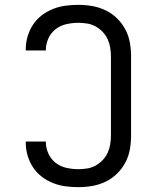

<svg xmlns="http://www.w3.org/2000/svg" viewBox="-20 -763 640 791"><path d="M303 8Q276 8 249.5 4.5Q223 1 198 -9Q173 -19 151.5 -35.5Q130 -52 115.5 -74.5Q101 -97 93.5 -123Q86 -149 86 -176V-180H169V-177Q169 -153 179.5 -130Q190 -107 209.5 -92Q229 -77 253.5 -71.5Q278 -66 303 -66Q321 -66 339.5 -69Q358 -72 374 -81Q390 -90 403 -103.5Q416 -117 423.5 -133.5Q431 -150 434 -168Q437 -186 437 -205V-530Q437 -549 434 -567Q431 -585 423.5 -601.5Q416 -618 403 -631.5Q390 -645 374 -654Q358 -663 339.5 -666Q321 -669 303 -669Q278 -669 253.5 -663.5Q229 -658 209.5 -643Q190 -628 179.5 -605Q169 -582 169 -558V-555H86V-559Q86 -586 93.5 -612Q101 -638 115.5 -660.5Q130 -683 151.5 -699.5Q173 -716 198 -726Q223 -736 249.5 -739.5Q276 -743 303 -743Q332 -743 360.5 -738Q389 -733 415 -720.5Q441 -708 462 -687.5Q483 -667 496.5 -641.5Q510 -616 515 -587.5Q520 -559 520 -530V-205Q520 -176 515 -147.5Q510 -119 496.5 -93.5Q483 -68 462 -47.5Q441 -27 415 -14.5Q389 -2 360.5 3Q332 8 303 8Z"/></svg>

Font: Iosevka Extended
Style: Regular
Weight: 400
Width: 7
Monospace: yes
Designer: Belleve Invis
Foundry: Belleve Invis
Version: Version 32.5.0; ttfautohint (v1.8.4)